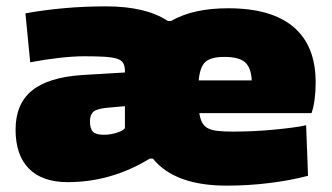

<svg xmlns="http://www.w3.org/2000/svg" viewBox="-20 -568 1045 604"><path d="M693 16Q530 16 461 -69H451Q330 5 193 5Q113 5 71 -37.5Q29 -80 29 -160Q29 -241 80.5 -283Q132 -325 239 -332L373 -340V-345Q373 -360 367.5 -369.5Q362 -379 347.5 -383.5Q333 -388 308 -389.5Q283 -391 245 -391Q211 -391 166.5 -386Q122 -381 75 -372L60 -526Q182 -548 313 -548Q439 -548 508 -502H518Q553 -522 597.5 -532Q642 -542 698 -542Q834 -542 903.5 -483Q973 -424 973 -309Q973 -250 960 -212H607Q610 -193 616.5 -181.5Q623 -170 635 -164Q647 -158 666.5 -156Q686 -154 714 -154Q743 -154 776 -155.5Q809 -157 840.5 -160Q872 -163 899 -166.5Q926 -170 943 -174L949 -15Q892 0 826 8Q760 16 693 16ZM307 -144Q327 -144 347.5 -150.5Q368 -157 373 -165V-234L317 -229Q285 -226 274 -216.5Q263 -207 263 -187Q263 -163 272.5 -153.5Q282 -144 307 -144ZM772 -315Q770 -355 751 -372Q732 -389 686 -389Q644 -389 626.5 -373.5Q609 -358 605 -315Z"/></svg>

Font: Encode Sans Wide
Style: Black
Weight: 900
Designer: Pablo Impallari, Andres Torresi
Foundry: Pablo Impallari, Andres Torresi
Version: Version 1.000; ttfautohint (v1.00) -l 8 -r 50 -G 200 -x 14 -